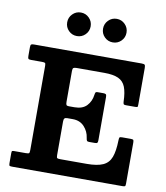

<svg xmlns="http://www.w3.org/2000/svg" viewBox="-103 -1075 1004 1160"><g transform="rotate(10 399.0 -495.0)"><path d="M118 -655H52Q37.5 -655 34.5 -659.5Q31.5 -664 31.5 -677.5V-729Q31.5 -743.5 36 -746.8Q40.5 -750 54 -750H712.5Q728 -750 732.2 -745.8Q736.5 -741.5 736.5 -726V-504.5Q736.5 -491.5 735 -488.2Q733.5 -485 720 -485H662.5Q651 -485 648.8 -490Q646.5 -495 646 -504.5Q644.5 -560.5 631.5 -593.5Q618.5 -626.5 587.5 -640.8Q556.5 -655 501.5 -655H332Q317.5 -655 312 -651.2Q306.5 -647.5 306.5 -632.5V-444.5Q306.5 -430 309.5 -424.5Q312.5 -419 324.5 -419H359.5Q409 -419 434.5 -446.2Q460 -473.5 465 -513Q466.5 -524 469 -528.5Q471.5 -533 480.5 -533H516.5Q528.5 -533 532.5 -529.2Q536.5 -525.5 536.5 -513.5V-248.5Q536.5 -236 533.2 -232Q530 -228 518 -228H482.5Q472.5 -228 469.2 -232.8Q466 -237.5 464.5 -249.5Q459.5 -288.5 432.8 -317.5Q406 -346.5 362 -346.5H327.5Q315.5 -346.5 311 -341Q306.5 -335.5 306.5 -321V-116Q306.5 -100.5 310.8 -97.8Q315 -95 331 -95H491.5Q556 -95 591.2 -111Q626.5 -127 640.5 -164.8Q654.5 -202.5 656 -267.5Q656.5 -282 658.8 -286Q661 -290 675 -290H727Q740 -290 743.2 -286.8Q746.5 -283.5 746.5 -270V-18.5Q746.5 -5.5 743.2 -2.8Q740 0 727.5 0H54Q40.5 0 36 -2Q31.5 -4 31.5 -18V-80Q31.5 -91.5 34.8 -93.2Q38 -95 49.5 -95H117Q134 -95 137.8 -98.5Q141.5 -102 141.5 -119.5V-635Q141.5 -649.5 137 -652.2Q132.5 -655 118 -655ZM519 -845Q489 -845 468 -866Q447 -887 447 -917Q447 -947 468 -968.2Q489 -989.5 519 -989.5Q549 -989.5 570 -968.2Q591 -947 591 -917Q591 -887 570 -866Q549 -845 519 -845ZM299 -845Q269 -845 248 -866Q227 -887 227 -917Q227 -947 248 -968.2Q269 -989.5 299 -989.5Q329 -989.5 350 -968.2Q371 -947 371 -917Q371 -887 350 -866Q329 -845 299 -845Z"/></g></svg>

Font: Besley
Style: Bold
Weight: 700
Designer: Owen Earl
Foundry: indestructible type*
Version: Version 2.001; ttfautohint (v1.8.3)